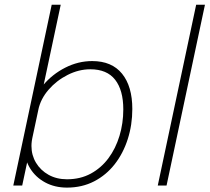

<svg xmlns="http://www.w3.org/2000/svg" viewBox="-20 -802 906 830"><path d="M269.5 9Q216.5 9 175 -13.5Q133.5 -36 109.8 -74.8Q86 -113.5 86 -162Q86 -175 88 -188Q90 -201 91.5 -206.5L120 -207Q119 -203.5 117.5 -192.5Q116 -181.5 116 -171Q116 -131 135.8 -98.2Q155.5 -65.5 190.2 -46.2Q225 -27 269.5 -27Q327.5 -27 372.5 -51.5Q417.5 -76 448.8 -118Q480 -160 496.5 -214.5Q513 -269 513 -329Q513 -412 477.8 -457.2Q442.5 -502.5 370.5 -502.5Q320.5 -502.5 272.5 -478.2Q224.5 -454 190 -414.2Q155.5 -374.5 145.5 -327L114 -327.5Q126.5 -386 166.2 -433.5Q206 -481 262 -509.5Q318 -538 378.5 -538Q463.5 -538 507.8 -483.2Q552 -428.5 552 -331Q552 -262 532.2 -200.5Q512.5 -139 475.8 -92Q439 -45 386.8 -18Q334.5 9 269.5 9ZM37.5 0 203.5 -781.5H242.5L76 0Z M866 -781.5 700 0H662L828 -781.5Z"/></svg>

Font: Epilogue ExtraLight
Style: Italic
Weight: 250
Italic angle: -12°
Designer: Tyler Finck
Foundry: Etcetera Type Co
Version: Version 2.112